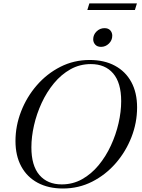

<svg xmlns="http://www.w3.org/2000/svg" viewBox="-20 -1068 811 1098"><path d="M764 -453.5Q764 -366.5 731.8 -283.8Q699.5 -201 642 -134.8Q584.5 -68.5 507.2 -29.2Q430 10 340 10Q256.5 10 195.5 -22.8Q134.5 -55.5 101.5 -116.5Q68.5 -177.5 68.5 -261.5Q68.5 -348.5 100.8 -431.2Q133 -514 190.5 -580.2Q248 -646.5 325.2 -685.8Q402.5 -725 492.5 -725Q576.5 -725 637.2 -692.2Q698 -659.5 731 -598.8Q764 -538 764 -453.5ZM159.5 -225.5Q159.5 -120.5 205.5 -67Q251.5 -13.5 333 -13.5Q396.5 -13.5 449.5 -43.2Q502.5 -73 544 -123.2Q585.5 -173.5 614.2 -235.8Q643 -298 658 -363.8Q673 -429.5 673 -489.5Q673 -594.5 627.2 -648Q581.5 -701.5 499.5 -701.5Q436 -701.5 383 -671.8Q330 -642 288.5 -591.8Q247 -541.5 218.2 -479.2Q189.5 -417 174.5 -351.2Q159.5 -285.5 159.5 -225.5ZM558 -800Q536 -800 524.5 -813Q513 -826 513 -843Q513 -869.5 532.2 -888.2Q551.5 -907 577.5 -907Q599.5 -907 610.8 -894.2Q622 -881.5 622 -864Q622 -837.5 602.8 -818.8Q583.5 -800 558 -800ZM479.5 -1011 491 -1048.5H763L751.5 -1011Z"/></svg>

Font: Newsreader 72pt
Style: Italic
Weight: 400
Italic angle: -17°
Designer: Hugues Gentile
Foundry: Production Type
Version: Version 1.003; ttfautohint (v1.8.3)